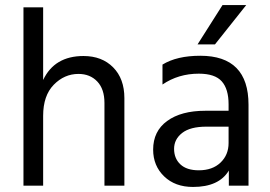

<svg xmlns="http://www.w3.org/2000/svg" viewBox="-20 -736 1072 761"><path d="M473 0H394V-328Q394 -383 365.5 -413Q337 -443 291 -443Q235 -443 193 -400Q151 -357 151 -277V0H73V-707H151V-419Q196 -514 311 -514Q384 -514 428.5 -469Q473 -424 473 -347Z M768 -61Q822 -61 854 -91.5Q886 -122 886 -169V-234H798Q734 -234 702 -209Q670 -184 670 -146Q670 -108 695 -84.5Q720 -61 768 -61ZM887 -60Q848 5 745 5Q674 5 630.5 -37Q587 -79 587 -143Q587 -216 642.5 -256.5Q698 -297 794 -297H886V-323Q886 -383 859 -413.5Q832 -444 768 -444Q687 -444 624 -401V-480Q681 -515 774 -515Q965 -515 965 -321V0H887ZM832 -560H763L862 -716H956Z"/></svg>

Font: Hind Guntur
Style: Regular
Weight: 400
Designer: Manushi Parikh, Hitesh Malaviya
Foundry: Indian Type Foundry
Version: Version 1.002;PS 1.0;hotconv 1.0.86;makeotf.lib2.5.63406; tt